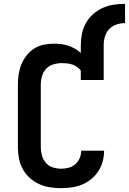

<svg xmlns="http://www.w3.org/2000/svg" viewBox="-20 -970 670 998"><path d="M297 8Q268 8 239 3.5Q210 -1 183 -13.5Q156 -26 134 -46Q112 -66 98 -92Q84 -118 78.5 -147Q73 -176 73 -205V-530Q73 -557 77 -583.5Q81 -610 91 -635Q101 -660 118 -681.5Q135 -703 157.5 -717.5Q180 -732 207 -737.5Q234 -743 261 -743Q280 -743 299 -740.5Q318 -738 336 -732Q354 -726 370.5 -716.5Q387 -707 400 -694V-735Q400 -765 406 -794.5Q412 -824 426.5 -850Q441 -876 463.5 -896Q486 -916 513 -928.5Q540 -941 570 -945.5Q600 -950 630 -950V-850Q607 -850 585 -842.5Q563 -835 547.5 -818.5Q532 -802 525.5 -780Q519 -758 519 -735V-554H400V-604Q392 -614 380.5 -622Q369 -630 356 -634.5Q343 -639 329.5 -640.5Q316 -642 302 -642Q280 -642 258 -635.5Q236 -629 220.5 -613Q205 -597 198.5 -574.5Q192 -552 192 -530V-205Q192 -183 198 -161.5Q204 -140 218.5 -123.5Q233 -107 254.5 -100Q276 -93 297 -93Q317 -93 336.5 -98Q356 -103 371 -116Q386 -129 394 -147.5Q402 -166 402 -186Q402 -186 402 -186Q402 -186 402 -187H521Q521 -186 521 -186Q521 -186 521 -185Q521 -158 513.5 -130.5Q506 -103 491 -80Q476 -57 454 -39Q432 -21 406.5 -10.5Q381 0 353 4Q325 8 297 8Z"/></svg>

Font: Iosevka Curly Extended
Style: Bold
Weight: 700
Width: 7
Monospace: yes
Designer: Belleve Invis
Foundry: Belleve Invis
Version: Version 11.1.0; ttfautohint (v1.8.3)